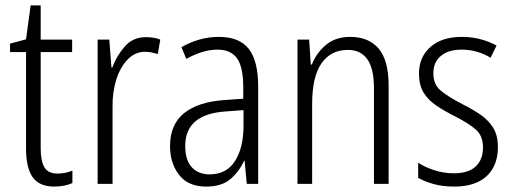

<svg xmlns="http://www.w3.org/2000/svg" viewBox="-20 -678 1892 708"><path d="M192 -38Q207 -38 221.5 -41Q236 -44 247 -49V-3Q234 3 217 6.5Q200 10 180 10Q125 10 100.5 -24.5Q76 -59 76 -130V-486H17V-517L76 -533L93 -658H130V-532H246V-486H130V-133Q130 -85 143.5 -61.5Q157 -38 192 -38Z M518 -541Q531 -541 545 -539Q559 -537 571 -532L562 -479Q552 -482 540 -484.5Q528 -487 515 -487Q478 -487 450.5 -458.5Q423 -430 408.5 -383.5Q394 -337 395 -282V0H340V-532H383L391 -429H394Q410 -472 440 -506.5Q470 -541 518 -541Z M787 -542Q863 -542 897.5 -497.5Q932 -453 932 -359V0H890L882 -85H880Q861 -44 829 -17Q797 10 740 10Q674 10 640.5 -33Q607 -76 607 -139Q607 -219 658.5 -260.5Q710 -302 806 -309L877 -314V-355Q877 -431 854 -463Q831 -495 782 -495Q729 -495 667 -461L649 -504Q680 -522 715 -532Q750 -542 787 -542ZM812 -267Q663 -257 663 -140Q663 -88 687 -61.5Q711 -35 753 -35Q815 -35 846.5 -84Q878 -133 878 -216V-272Z M1271 -542Q1340 -542 1376.5 -498.5Q1413 -455 1413 -363V0H1359V-353Q1359 -425 1334.5 -459.5Q1310 -494 1263 -494Q1200 -494 1165.5 -444.5Q1131 -395 1131 -294V0H1077V-532H1120L1126 -440H1130Q1146 -482 1181.5 -512Q1217 -542 1271 -542Z M1816 -136Q1816 -67 1774.5 -28.5Q1733 10 1655 10Q1612 10 1578.5 0.5Q1545 -9 1522 -22V-78Q1548 -61 1582.5 -50Q1617 -39 1654 -39Q1708 -39 1734.5 -64.5Q1761 -90 1761 -134Q1761 -177 1735 -200Q1709 -223 1656 -250Q1618 -269 1588.5 -289Q1559 -309 1542 -336.5Q1525 -364 1525 -407Q1525 -467 1567 -504.5Q1609 -542 1683 -542Q1719 -542 1751.5 -533.5Q1784 -525 1811 -510L1789 -465Q1767 -479 1739 -487Q1711 -495 1682 -495Q1634 -495 1606 -472Q1578 -449 1578 -408Q1578 -367 1604.5 -344.5Q1631 -322 1685 -294Q1723 -275 1752 -255Q1781 -235 1798.5 -207Q1816 -179 1816 -136Z"/></svg>

Font: Noto Sans Lao Looped Condensed Light
Style: Regular
Weight: 300
Width: 3
Designer: Mark Frömberg, Ben Mitchell
Foundry: The Fontpad Ltd
Version: Version 1.002; ttfautohint (v1.8.4.7-5d5b)